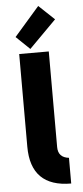

<svg xmlns="http://www.w3.org/2000/svg" viewBox="-65 -1034 465 1080"><g transform="rotate(-5 167.5 -494.5)"><path d="M64 -217V-740H231V-200Q231 -141 292 -134V11Q64 11 64 -217ZM52 -837 194 -1000 282 -917 129 -763Z"/></g></svg>

Font: Oxanium ExtraBold
Style: Regular
Weight: 800
Designer: Severin Meyer
Version: Version 2.000